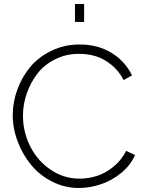

<svg xmlns="http://www.w3.org/2000/svg" viewBox="-20 -937 730 963"><path d="M356 -827.1V-917H401.9V-827.1ZM379.9 -713.9Q471.2 -713.9 539.6 -671.6Q607.9 -629.4 642.1 -559.1L600.1 -535.2Q576.2 -582 538.1 -612.5Q500 -643.1 460.2 -655Q420.4 -667 376 -667Q311 -667 256.6 -639.6Q202.1 -612.3 167.7 -567.9Q133.3 -523.4 114.3 -468.8Q95.2 -414.1 95.2 -356.9Q95.2 -273.9 132.3 -201.4Q169.4 -128.9 235.1 -85Q300.8 -41 378.9 -41Q423.8 -41 466.8 -54.9Q509.8 -68.8 549.6 -101.3Q589.4 -133.8 612.8 -180.2L657.2 -159.2Q634.8 -107.9 587.9 -69.6Q541 -31.2 485.8 -12.7Q430.7 5.9 375 5.9Q304.7 5.9 241.9 -25.9Q179.2 -57.6 136.5 -109.4Q93.8 -161.1 68.8 -226.8Q43.9 -292.5 43.9 -359.9Q43.9 -424.8 66.9 -487.5Q89.8 -550.3 131.6 -600.8Q173.3 -651.4 238.3 -682.6Q303.2 -713.9 379.9 -713.9Z"/></svg>

Font: Rawline Light
Style: Regular
Weight: 300
Designer: Matt McInerney, Pablo Impallari, Rodrigo Fuenzalida
Foundry: Matt McInerney, Pablo Impallari, Rodrigo Fuenzalida
Version: Version 4.020;PS 004.020;hotconv 1.0.88;makeotf.lib2.5.64775